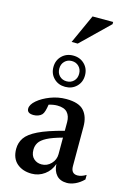

<svg xmlns="http://www.w3.org/2000/svg" viewBox="-136 -979 723 1057"><g transform="rotate(15 225.0 -450.5)"><path d="M355.5 10Q316.5 10 295.8 -13.2Q275 -36.5 273 -76Q259.5 -36 227 -12.5Q194.5 11 154.5 11Q103 11 70.2 -17.2Q37.5 -45.5 37.5 -99.5Q37.5 -134.5 56.5 -162.5Q75.5 -190.5 126 -215.2Q176.5 -240 270.5 -264.5V-314Q270.5 -348 252.8 -368Q235 -388 195 -388Q172.5 -388 147 -380Q144 -359 139.5 -343.8Q135 -328.5 128 -321Q120 -312.5 107.2 -308Q94.5 -303.5 81.5 -303.5Q44 -303.5 44 -330.5Q44 -353.5 72.2 -377.8Q100.5 -402 144 -418.8Q187.5 -435.5 234 -435.5Q305.5 -435.5 334.8 -403Q364 -370.5 364 -313V-88.5Q364 -45 401 -45Q423.5 -45 449.5 -61V-35Q427 -12.5 402 -1.2Q377 10 355.5 10ZM130.5 -119.5Q130.5 -86.5 148.8 -69.5Q167 -52.5 194 -52.5Q225.5 -52.5 248 -76Q270.5 -99.5 270.5 -131V-225.5Q213.5 -210 183.2 -194Q153 -178 141.8 -160Q130.5 -142 130.5 -119.5ZM209 -676.5Q248 -676.5 273.5 -651.2Q299 -626 299 -587.5Q299 -549 273.5 -523.8Q248 -498.5 209 -498.5Q170 -498.5 144.5 -523.8Q119 -549 119 -587.5Q119 -626 144.5 -651.2Q170 -676.5 209 -676.5ZM209 -530Q233.5 -530 249.5 -546Q265.5 -562 265.5 -587.5Q265.5 -613 249.5 -629.2Q233.5 -645.5 209 -645.5Q184.5 -645.5 168.5 -629.2Q152.5 -613 152.5 -587.5Q152.5 -562 168.5 -546Q184.5 -530 209 -530ZM180 -746.5 255 -912H372.5V-899.5L215 -746.5Z"/></g></svg>

Font: Newsreader Text Medium
Style: Regular
Weight: 500
Designer: Hugues Gentile
Foundry: Production Type
Version: Version 1.001